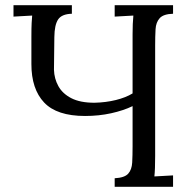

<svg xmlns="http://www.w3.org/2000/svg" viewBox="-20 -720 742 740"><path d="M422 0V-33Q460 -35 474 -50.5Q488 -66 489.5 -93.5Q491 -121 491 -156V-311Q456 -294 408.5 -283.5Q361 -273 308 -273Q199 -273 150 -325Q101 -377 101 -473Q101 -542 101 -578Q101 -614 102 -631.5Q103 -649 104 -660Q86 -659 68 -658Q50 -657 32 -656V-700H257V-667Q218 -666 204 -645Q190 -624 189.5 -577.5Q189 -531 188 -451Q189 -417 205 -388Q221 -359 255 -341.5Q289 -324 344 -324Q388 -325 426.5 -334.5Q465 -344 491 -360V-588Q491 -630 494 -660Q476 -659 458 -658Q440 -657 422 -656V-700H647V-667Q610 -666 595.5 -650Q581 -634 579.5 -607Q578 -580 578 -544V-119Q578 -66 575 -40Q593 -41 611 -42Q629 -43 647 -44V0Z"/></svg>

Font: Lora
Style: Regular
Weight: 400
Designer: Olga Karpushina, Alexei Vanyashin (Cyrillic)
Foundry: Cyreal
Version: Version 3.005; ttfautohint (v1.8.4.7-5d5b)